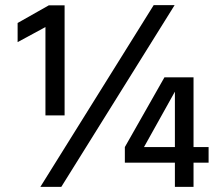

<svg xmlns="http://www.w3.org/2000/svg" viewBox="-20 -732 871 752"><path d="M738 0H665V-95H469V-156L624 -429H738V-156H797V-95H738ZM665 -156V-373L544 -156ZM233 -280H158V-626L49 -567V-642L171 -711H233ZM220 0H138L582 -712H664Z"/></svg>

Font: Hind Guntur Medium
Style: Regular
Weight: 500
Designer: Manushi Parikh, Hitesh Malaviya
Foundry: Indian Type Foundry
Version: Version 1.000;PS 1.0;hotconv 1.0.86;makeotf.lib2.5.63406; tt